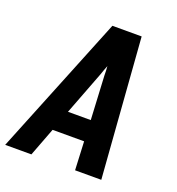

<svg xmlns="http://www.w3.org/2000/svg" viewBox="-142 -843 875 950"><g transform="rotate(20 295.5 -367.5)"><path d="M-9 0 288 -735H442L497 0H359L352 -150H186L129 0ZM347 -260 335 -490Q335 -502 334.5 -514.5Q334 -527 333 -539Q328 -527 323.5 -514.5Q319 -502 315 -490L227 -260Z"/></g></svg>

Font: Iosevka Aile Extrabold
Style: Italic
Weight: 800
Italic angle: -9°
Designer: Belleve Invis
Foundry: Belleve Invis
Version: Version 31.1.0; ttfautohint (v1.8.4)